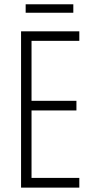

<svg xmlns="http://www.w3.org/2000/svg" viewBox="-20 -857 429 877"><path d="M342.3 0H76.2V-713.9H342.3V-670.4H124V-396.5H329.1V-352.5H124V-44.4H342.3ZM314.9 -837.4V-798.8H97.2V-837.4Z"/></svg>

Font: Open Sans Condensed Light
Style: Regular
Weight: 300
Width: 3
Designer: Monotype Design Team
Foundry: Monotype Imaging Inc.
Version: Version 3.003; ttfautohint (v1.8.4)